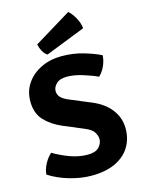

<svg xmlns="http://www.w3.org/2000/svg" viewBox="-138 -1014 831 1109"><g transform="rotate(-15 278.0 -460.0)"><path d="M17 -59.5Q20 -92 37.2 -123.5Q54.5 -155 76.5 -174Q119 -148.5 172.2 -128.5Q225.5 -108.5 279 -108.5Q325 -108.5 346 -130.2Q367 -152 367 -178.5Q367 -197 354.5 -218.5Q342 -240 300 -257.5L179.5 -308Q117.5 -334 77.2 -377Q37 -420 37 -491Q37 -552 69 -598.5Q101 -645 155.8 -671.2Q210.5 -697.5 278 -697.5Q348 -697.5 409.5 -679.2Q471 -661 510 -641Q508 -608.5 494 -577.8Q480 -547 458 -526.5Q419.5 -544.5 369 -559.8Q318.5 -575 278.5 -575Q234 -575 213.8 -554.5Q193.5 -534 193.5 -511Q193.5 -490 207.8 -474.2Q222 -458.5 255.5 -444.5L378 -393.5Q449.5 -364.5 489 -313.8Q528.5 -263 528.5 -197.5Q528.5 -137.5 499.8 -89.5Q471 -41.5 413 -13.5Q355 14.5 268.5 14.5Q207.5 14.5 139.8 -4.8Q72 -24 17 -59.5ZM382 -934Q400 -920 419.2 -886.8Q438.5 -853.5 441 -821L203.5 -727.5Q187.5 -736 175.8 -758Q164 -780 161 -799.5Z"/></g></svg>

Font: Signika Negative SC
Style: Bold
Weight: 700
Designer: Anna Giedryś
Foundry: Anna Giedryś
Version: Version 2.000; ttfautohint (v1.8.3) -l 8 -r 50 -G 200 -x 9 -